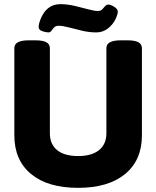

<svg xmlns="http://www.w3.org/2000/svg" viewBox="-20 -896 752 924"><path d="M356 8Q210 8 129.5 -58.5Q49 -125 49 -245V-664Q49 -683 66 -692.5Q83 -702 120 -702H150Q187 -702 203.5 -692.5Q220 -683 220 -664V-255Q220 -202 255 -173.5Q290 -145 356 -145Q421 -145 456.5 -173.5Q492 -202 492 -255V-664Q492 -683 509 -692.5Q526 -702 563 -702H592Q630 -702 646.5 -692.5Q663 -683 663 -664V-245Q663 -125 582 -58.5Q501 8 356 8ZM213 -740Q201 -740 183.5 -746Q166 -752 166 -766Q166 -774 168.5 -784Q171 -794 174 -801Q203 -876 270 -876Q304 -876 340 -867.5Q376 -859 405.5 -851Q435 -843 451 -843Q464 -843 471.5 -850.5Q479 -858 485.5 -866Q492 -874 501 -874Q513 -874 530 -863Q547 -852 547 -840Q547 -829 538 -808Q525 -779 500 -759.5Q475 -740 444 -740Q410 -740 376 -748Q342 -756 312 -764Q282 -772 262 -772Q248 -772 240.5 -764Q233 -756 227.5 -748Q222 -740 213 -740Z"/></svg>

Font: Asap ExtraBold
Style: Regular
Weight: 800
Designer: Pablo Cosgaya
Foundry: Omnibus-Type
Version: Version 3.001; ttfautohint (v1.8.4.7-5d5b)